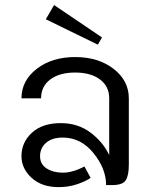

<svg xmlns="http://www.w3.org/2000/svg" viewBox="-20 -747 615 775"><path d="M165 -669.2 198.3 -726.7 391.7 -595.8 375 -566.7ZM408.3 0Q408.3 -65.8 357.5 -128.8Q306.7 -191.7 233.3 -191.7Q190 -191.7 165.8 -170.4Q141.7 -149.2 141.7 -116.7Q141.7 -83.3 168.8 -66.7Q195.8 -50 233.3 -50Q273.3 -50 320.8 -75L345.8 -29.2Q327.5 -15.8 292.5 -3.8Q257.5 8.3 216.7 8.3Q148.3 8.3 107.5 -29.2Q66.7 -66.7 66.7 -116.7Q66.7 -172.5 108.8 -211.2Q150.8 -250 225 -250Q295.8 -250 346.7 -210.8Q397.5 -171.7 420.8 -120.8V-350Q420.8 -398.3 383.8 -426.2Q346.7 -454.2 283.3 -454.2Q220 -454.2 182.9 -426.2Q145.8 -398.3 145.8 -350H66.7Q66.7 -421.7 128.3 -469.2Q190 -516.7 283.3 -516.7Q376.7 -516.7 438.3 -469.2Q500 -421.7 500 -350V-83.3Q500 -38.3 487.5 -19.2Q475 0 433.3 0Z"/></svg>

Font: BoonBaan
Style: Regular
Weight: 400
Designer: Sungsit Sawaiwan
Foundry: FontUni
Version: Version 2.0